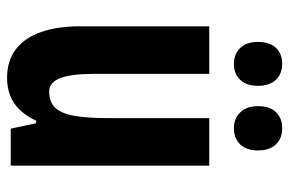

<svg xmlns="http://www.w3.org/2000/svg" viewBox="-154 -634 798 529"><g transform="rotate(90 244.5 -369.0)"><path d="M436 -547V0H334L319 -70H312Q300 -44 283 -26Q266 -8 244 1Q222 10 194 10Q147 10 115.5 -14Q84 -38 68 -83Q52 -128 52 -190V-547H183V-229Q183 -168 194.5 -137Q206 -106 232 -106Q263 -106 278.5 -125Q294 -144 299.5 -180.5Q305 -217 305 -269V-547ZM95 -681Q95 -714 111.5 -731Q128 -748 155 -748Q183 -748 199.5 -730.5Q216 -713 216 -681Q216 -650 199.5 -632.5Q183 -615 156 -615Q128 -615 111.5 -632.5Q95 -650 95 -681ZM272 -681Q272 -714 288.5 -731Q305 -748 333 -748Q361 -748 377.5 -730.5Q394 -713 394 -681Q394 -650 377.5 -632.5Q361 -615 333 -615Q305 -615 288.5 -633Q272 -651 272 -681Z"/></g></svg>

Font: Noto Sans Display ExtraCondensed
Style: Bold
Weight: 700
Width: 2
Designer: Monotype Design Team
Foundry: Monotype Imaging Inc.
Version: Version 2.003